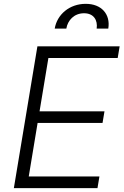

<svg xmlns="http://www.w3.org/2000/svg" viewBox="-20 -965 634 985"><path d="M260.7 -818.2H320.3C327.1 -860.1 359.7 -897 411.2 -897C460.9 -897 482.2 -861.5 475.9 -818.2H535.5C547.6 -891 501.4 -945.7 419.4 -945.3C337 -945.3 272.7 -891 260.7 -818.2ZM51.1 0H480.1L490.1 -59.7H127.5L172.9 -334.2H506L516 -393.8H182.9L228.3 -667.6H583.8L593.8 -727.3H171.9Z"/></svg>

Font: TID UI Light
Style: Italic
Weight: 300
Italic angle: -9.39999°
Designer: The TID Project Authors
Foundry: Bakken & Bæck
Version: Version 1.001;hotconv 1.0.109;makeotfexe 2.5.65596